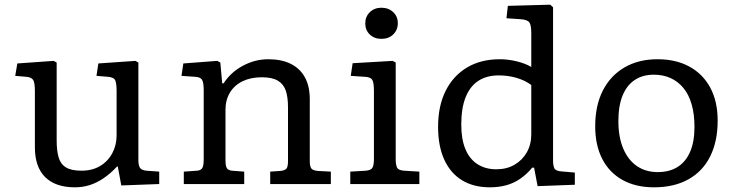

<svg xmlns="http://www.w3.org/2000/svg" viewBox="-20 -786 3143 820"><path d="M300 14Q217 14 173 -29.5Q129 -73 129 -157V-396Q129 -432 122 -444Q115 -456 92 -458L45 -462L54 -515L209 -526L222 -519V-186Q222 -144 230 -115Q238 -86 261 -71.5Q284 -57 328 -57Q374 -57 407.5 -77Q441 -97 459.5 -131.5Q478 -166 478 -208V-396Q478 -428 472.5 -442Q467 -456 441 -458L392 -462L400 -515L558 -526L571 -519V-102Q571 -79 578 -69Q585 -59 605 -57L660 -53V0L498 6L483 -75H480Q451 -44 422 -24.5Q393 -5 363 4.5Q333 14 300 14Z M765 0V-53L822 -57Q836 -58 843 -67Q850 -76 850 -105V-401Q850 -433 843 -445Q836 -457 813 -458L755 -462L763 -515L908 -526L921 -519L929 -430H935Q965 -477 1017 -505Q1069 -533 1126 -533Q1182 -533 1221.5 -513.5Q1261 -494 1282 -456Q1303 -418 1303 -362V-97Q1303 -77 1309 -67.5Q1315 -58 1337 -56L1393 -53V0H1134V-53L1178 -56Q1196 -58 1203 -65.5Q1210 -73 1210 -98V-328Q1210 -371 1200.5 -399Q1191 -427 1166.5 -441.5Q1142 -456 1098 -456Q1051 -456 1016 -439Q981 -422 962 -390.5Q943 -359 943 -317V-102Q943 -78 948.5 -68.5Q954 -59 970 -57L1023 -53V0Z M1476 0V-53L1543 -57Q1564 -59 1570.5 -69.5Q1577 -80 1577 -108V-398Q1577 -434 1569.5 -445.5Q1562 -457 1538 -458L1478 -462L1486 -516L1657 -526L1670 -519V-104Q1670 -85 1675 -72Q1680 -59 1705 -57L1771 -53V0ZM1609 -620Q1579 -620 1559.5 -638.5Q1540 -657 1540 -686Q1540 -715 1559.5 -734Q1579 -753 1609 -753Q1639 -753 1659 -734.5Q1679 -716 1679 -687Q1679 -658 1659.5 -639Q1640 -620 1609 -620Z M2072 14Q2003 14 1953.5 -16Q1904 -46 1877.5 -104Q1851 -162 1851 -244Q1851 -334 1883.5 -398.5Q1916 -463 1975 -498Q2034 -533 2115 -533Q2150 -533 2187 -524Q2224 -515 2249 -500V-644Q2249 -678 2241 -690Q2233 -702 2203 -704L2143 -708L2149 -761L2330 -766L2342 -755V-99Q2342 -81 2347 -68.5Q2352 -56 2377 -54L2435 -49V3L2276 9L2261 -70H2253Q2229 -41 2201 -22Q2173 -3 2141 5.5Q2109 14 2072 14ZM2100 -63Q2144 -63 2177.5 -82.5Q2211 -102 2230 -135.5Q2249 -169 2249 -212V-423Q2222 -443 2186 -453.5Q2150 -464 2110 -464Q2058 -464 2022.5 -440.5Q1987 -417 1968.5 -370.5Q1950 -324 1950 -254Q1950 -192 1967.5 -149.5Q1985 -107 2019 -85Q2053 -63 2100 -63Z M2773 14Q2695 14 2638.5 -17.5Q2582 -49 2552 -107.5Q2522 -166 2522 -246Q2522 -335 2554.5 -399Q2587 -463 2647 -498Q2707 -533 2788 -533Q2867 -533 2924.5 -501.5Q2982 -470 3013.5 -411.5Q3045 -353 3045 -271Q3045 -182 3013 -118Q2981 -54 2920 -20Q2859 14 2773 14ZM2789 -51Q2839 -51 2874 -73Q2909 -95 2927.5 -138Q2946 -181 2946 -244Q2946 -298 2934 -340Q2922 -382 2899 -410Q2876 -438 2844 -452.5Q2812 -467 2772 -467Q2725 -467 2691 -444.5Q2657 -422 2639 -378Q2621 -334 2621 -269Q2621 -200 2642 -151Q2663 -102 2700.5 -76.5Q2738 -51 2789 -51Z"/></svg>

Font: Literata Variable Black
Style: Regular
Weight: 900
Designer: Latin by Veronika Burian and Jose Scaglione. Greek by Irene Vlachou. Cyrillic by Vera Evstafieva.
Foundry: TypeTogether
Version: Version 3.021